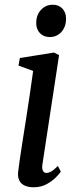

<svg xmlns="http://www.w3.org/2000/svg" viewBox="-20 -781 328 811"><path d="M122 10Q100.5 10 85 3.2Q69.5 -3.5 62 -17.8Q54.5 -32 56.5 -54Q58.5 -73 63.5 -107Q68.5 -141 75.5 -185.8Q82.5 -230.5 90.5 -281Q98.5 -331.5 106 -383Q113.5 -434.5 120 -481.5L58 -504L64 -536L208 -559L229.5 -548L159 -85.5Q156.5 -67.5 161.8 -59Q167 -50.5 175 -50.5Q185.5 -50.5 196.8 -57Q208 -63.5 224.5 -80L237 -56Q231.5 -47.5 216 -31.8Q200.5 -16 176.8 -3Q153 10 122 10ZM190 -624.5Q164.5 -624.5 148.5 -641.2Q132.5 -658 133 -685.5Q133.5 -718.5 153.5 -739.8Q173.5 -761 203 -761Q228.5 -761 243.8 -744.5Q259 -728 259 -702.5Q259 -668 239.5 -646.2Q220 -624.5 190 -624.5Z"/></svg>

Font: Merriweather 36pt
Style: Italic
Weight: 400
Italic angle: -7.8°
Version: Version 2.101